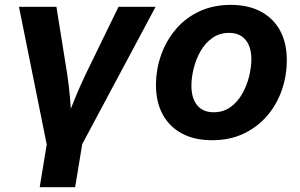

<svg xmlns="http://www.w3.org/2000/svg" viewBox="-20 -567 1235 791"><path d="M173.8 34.7 58.1 -539.1H212.4L256.8 -262.2Q264.6 -210.9 268.8 -158.7Q272.9 -106.4 276.9 -50.8H244.6Q266.6 -106.4 287.6 -158.4Q308.6 -210.4 333.5 -262.2L468.3 -539.1H621.1L314.5 34.7ZM143.6 204.1 177.7 -3.4H323.7L289.6 204.1Z M854 10.7Q780.8 10.7 729 -17.3Q677.2 -45.4 649.9 -96.2Q622.6 -147 622.6 -215.3Q622.6 -281.2 643.8 -340.8Q665 -400.4 704.8 -447Q744.6 -493.7 801.8 -520.3Q858.9 -546.9 930.7 -546.9Q1003.4 -546.9 1055.2 -519Q1106.9 -491.2 1134.3 -440.2Q1161.6 -389.2 1161.6 -320.3Q1161.6 -254.9 1140.9 -195.3Q1120.1 -135.7 1080.1 -89.4Q1040 -43 983.2 -16.1Q926.3 10.7 854 10.7ZM859.9 -104.5Q899.9 -104.5 929.2 -125.5Q958.5 -146.5 977.5 -179.9Q996.6 -213.4 1006.1 -251.5Q1015.6 -289.6 1015.6 -323.7Q1015.6 -356.9 1005.1 -380.9Q994.6 -404.8 974.4 -418.2Q954.1 -431.6 924.3 -431.6Q884.8 -431.6 855.2 -410.9Q825.7 -390.1 806.6 -356.9Q787.6 -323.7 778.1 -285.6Q768.6 -247.6 768.6 -212.9Q768.6 -163.6 792 -134Q815.4 -104.5 859.9 -104.5Z"/></svg>

Font: Inter 18pt
Style: Bold Italic
Weight: 700
Italic angle: -9.3988°
Designer: Rasmus Andersson
Foundry: rsms
Version: Version 4.001;git-66647c0bb